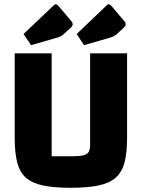

<svg xmlns="http://www.w3.org/2000/svg" viewBox="-20 -879 675 914"><path d="M317 15Q237 15 185 4Q133 -7 103.5 -33Q74 -59 62 -105.5Q50 -152 50 -223V-625H226V-135H321Q357 -135 376 -139.5Q395 -144 402 -155.5Q409 -167 409 -188V-625H585V-223Q585 -153 573 -106.5Q561 -60 531 -33.5Q501 -7 449 4Q397 15 317 15ZM380 -664 345 -717 483 -849Q491 -858 497 -859Q500 -859 503.5 -856.5Q507 -854 512 -849L571 -779Q575 -776 576.5 -771.5Q578 -767 578 -763Q578 -760 576 -756Q574 -752 570 -748L532 -713Q528 -710 521.5 -706.5Q515 -703 501 -699ZM128 -664 92 -717 231 -849Q239 -858 245 -859Q248 -859 251.5 -856.5Q255 -854 260 -849L319 -779Q322 -776 324 -771.5Q326 -767 326 -763Q326 -760 324 -756Q322 -752 318 -748L279 -713Q276 -710 269.5 -706.5Q263 -703 249 -699Z"/></svg>

Font: Changa
Style: Bold
Weight: 700
Designer: Eduardo Rodriguez Tunni
Foundry: Eduardo Rodriguez Tunni
Version: Version 3.002; ttfautohint (v1.8.2)